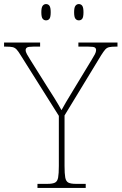

<svg xmlns="http://www.w3.org/2000/svg" viewBox="-31 -923 597 943"><path d="M153 0V-20H202Q227 -20 239 -26Q251 -32 254.5 -51Q258 -70 258 -108V-354L71 -651Q59 -671 50.5 -680Q42 -689 31 -691.5Q20 -694 -2 -694H-11V-714H166V-694H133Q108 -694 101.5 -689.5Q95 -685 95 -677Q95 -668 101.5 -656.5Q108 -645 118 -629L197 -503Q217 -472 236 -441.5Q255 -411 271 -382Q279 -397 292.5 -420Q306 -443 325 -474L419 -629Q429 -645 435 -656.5Q441 -668 441 -677Q441 -685 435 -689.5Q429 -694 403 -694H354V-714H546V-694H538Q517 -694 505.5 -691.5Q494 -689 486 -680Q478 -671 466 -652L286 -356V-108Q286 -70 289.5 -51Q293 -32 305 -26Q317 -20 342 -20H390V0ZM356 -823Q346 -823 339.5 -831Q333 -839 333 -863Q333 -886 339.5 -894.5Q346 -903 356 -903Q367 -903 373 -894.5Q379 -886 379 -863Q379 -839 373 -831Q367 -823 356 -823ZM195 -823Q185 -823 178.5 -831Q172 -839 172 -863Q172 -886 178.5 -894.5Q185 -903 195 -903Q206 -903 212 -894.5Q218 -886 218 -863Q218 -839 212 -831Q206 -823 195 -823Z"/></svg>

Font: Noto Serif Tamil Thin
Style: Italic
Weight: 100
Italic angle: -12°
Designer: Indian Type Foundry, Tom Grace, and the Monotype Design Team
Foundry: Monotype Imaging Inc.
Version: Version 2.003; ttfautohint (v1.8.4.7-5d5b)